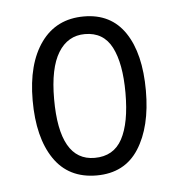

<svg xmlns="http://www.w3.org/2000/svg" viewBox="-36 -757 374 402"><g transform="rotate(-5 151.5 -556.0)"><path d="M270 -557Q270 -481 240.5 -435Q211 -389 152 -389Q93 -389 62.5 -434Q32 -479 32 -557Q32 -634 64 -678.5Q96 -723 154 -723Q211 -723 240.5 -679Q270 -635 270 -557ZM77 -556Q77 -426 151 -426Q191 -426 209 -459.5Q227 -493 227 -556Q227 -618 209.5 -652Q192 -686 153 -686Q117 -686 97 -653.5Q77 -621 77 -556Z"/></g></svg>

Font: Noto Sans Hebrew ExtraCondensed Light
Style: Regular
Weight: 300
Width: 2
Designer: Monotype Design Team
Foundry: Monotype Imaging Inc.
Version: Version 2.004; ttfautohint (v1.8.4.7-5d5b)